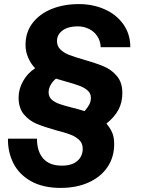

<svg xmlns="http://www.w3.org/2000/svg" viewBox="-20 -730 690 940"><path d="M19 -51H161Q161 11 191.5 46Q222 81 283 81Q332 81 358.5 58Q385 35 385 -2Q385 -28 368 -44.5Q351 -61 325 -71Q299 -81 255 -92Q195 -109 159 -124Q123 -139 97 -170Q71 -201 71 -253Q71 -293 92.5 -332Q114 -371 152 -396Q132 -416 118.5 -446.5Q105 -477 105 -510Q105 -573 140 -618Q175 -663 234 -686.5Q293 -710 366 -710Q435 -710 492.5 -684.5Q550 -659 584 -611Q618 -563 618 -499H473Q472 -529 456.5 -552.5Q441 -576 415.5 -588.5Q390 -601 360 -601Q314 -601 286.5 -581Q259 -561 259 -529Q259 -504 276 -487.5Q293 -471 319 -461Q345 -451 390 -438Q450 -421 488 -405Q526 -389 552.5 -357.5Q579 -326 579 -275Q579 -228 559.5 -192Q540 -156 501 -125Q518 -105 528.5 -82.5Q539 -60 539 -24Q539 39 506.5 87.5Q474 136 414.5 163Q355 190 277 190Q191 190 132.5 157.5Q74 125 46 70Q18 15 19 -51ZM333 -203Q377 -192 394 -186Q409 -203 417 -218Q425 -233 425 -251Q425 -273 409 -287Q393 -301 369 -310Q345 -319 302 -331Q286 -335 254 -345Q237 -331 227.5 -313.5Q218 -296 218 -278Q218 -256 233 -242.5Q248 -229 271 -221Q294 -213 333 -203Z"/></svg>

Font: Azeret Mono SemiBold
Style: Italic
Weight: 600
Italic angle: -12°
Designer: Martin Vácha
Foundry: Displaay
Version: Version 1.000; Glyphs 3.0.3, build 3074